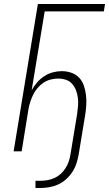

<svg xmlns="http://www.w3.org/2000/svg" viewBox="-20 -755 544 958"><path d="M157 183V147H182Q199 147 216.5 144Q234 141 251 133.5Q268 126 282 113.5Q296 101 306 85.5Q316 70 322 53.5Q328 37 331 19L365 -187Q368 -208 369.5 -228Q371 -248 368.5 -267.5Q366 -287 359 -305Q352 -323 339.5 -337Q327 -351 308.5 -357Q290 -363 270 -363Q251 -363 232 -358Q213 -353 196.5 -342Q180 -331 167 -315.5Q154 -300 145.5 -282.5Q137 -265 131 -246.5Q125 -228 122 -210L88 0H48L169 -735H504L498 -698H203L138 -305Q150 -326 165.5 -344Q181 -362 201 -375Q221 -388 243.5 -394Q266 -400 288 -400Q313 -400 336 -392Q359 -384 375 -367Q391 -350 398.5 -327.5Q406 -305 409 -280.5Q412 -256 410.5 -231Q409 -206 405 -181L372 19Q368 41 360.5 63Q353 85 340 104.5Q327 124 309 140Q291 156 270 165.5Q249 175 226.5 179Q204 183 182 183Z"/></svg>

Font: Iosevka SS18 Extralight
Style: Italic
Weight: 200
Italic angle: -9°
Monospace: yes
Designer: Belleve Invis
Foundry: Belleve Invis
Version: Version 25.1.1; ttfautohint (v1.8.4)